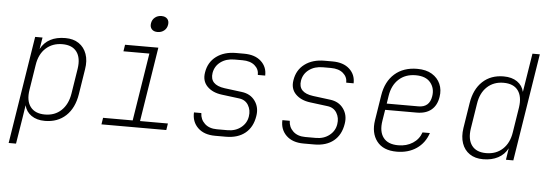

<svg xmlns="http://www.w3.org/2000/svg" viewBox="-56 -942 3712 1298"><g transform="rotate(5 1800.0 -292.5)"><path d="M37 180 153 -550H203L190 -471Q237 -560 358 -560Q412 -560 449 -535Q486 -510 502 -465Q518 -420 508 -361L481 -190Q466 -95 410 -42.5Q354 10 267 10Q212 10 175.5 -15.5Q139 -41 129 -84L116 0L87 180ZM264 -33Q331 -33 375 -74.5Q419 -116 431 -190L458 -361Q469 -435 438.5 -476Q408 -517 341 -517Q274 -517 229 -476Q184 -435 173 -361L146 -190Q134 -116 165.5 -74.5Q197 -33 264 -33Z M651 0 658 -45H859L932 -505H756L763 -550H989L909 -45H1098L1091 0ZM974 -655Q948 -655 934.5 -670Q921 -685 925 -710Q929 -735 947.5 -750Q966 -765 992 -765Q1018 -765 1031.5 -750Q1045 -735 1041 -710Q1037 -685 1018.5 -670Q1000 -655 974 -655Z M1423 10Q1348 10 1306 -30.5Q1264 -71 1267 -135H1317Q1318 -92 1348.5 -63.5Q1379 -35 1431 -35H1504Q1557 -35 1594.5 -64.5Q1632 -94 1639 -140Q1646 -183 1625.5 -217Q1605 -251 1562 -256L1444 -271Q1380 -279 1344 -316Q1308 -353 1318 -411Q1329 -481 1382 -520.5Q1435 -560 1516 -560H1570Q1644 -560 1685.5 -522Q1727 -484 1725 -425H1675Q1676 -464 1646 -489.5Q1616 -515 1563 -515H1509Q1453 -515 1415 -487Q1377 -459 1369 -412Q1356 -330 1459 -316L1576 -301Q1636 -294 1667.5 -250Q1699 -206 1689 -147Q1677 -71 1627 -30.5Q1577 10 1496 10Z M2023 10Q1948 10 1906 -30.5Q1864 -71 1867 -135H1917Q1918 -92 1948.5 -63.5Q1979 -35 2031 -35H2104Q2157 -35 2194.5 -64.5Q2232 -94 2239 -140Q2246 -183 2225.5 -217Q2205 -251 2162 -256L2044 -271Q1980 -279 1944 -316Q1908 -353 1918 -411Q1929 -481 1982 -520.5Q2035 -560 2116 -560H2170Q2244 -560 2285.5 -522Q2327 -484 2325 -425H2275Q2276 -464 2246 -489.5Q2216 -515 2163 -515H2109Q2053 -515 2015 -487Q1977 -459 1969 -412Q1956 -330 2059 -316L2176 -301Q2236 -294 2267.5 -250Q2299 -206 2289 -147Q2277 -71 2227 -30.5Q2177 10 2096 10Z M2655 10Q2563 10 2520 -46Q2477 -102 2491 -190L2518 -360Q2533 -455 2592.5 -507.5Q2652 -560 2746 -560Q2806 -560 2845.5 -536Q2885 -512 2902.5 -472Q2920 -432 2912 -384Q2903 -326 2866 -295.5Q2829 -265 2767 -265H2553L2541 -190Q2529 -117 2560 -75.5Q2591 -34 2662 -34Q2718 -34 2760 -61Q2802 -88 2818 -135H2868Q2845 -66 2789 -28Q2733 10 2655 10ZM2560 -308H2775Q2850 -308 2862 -384Q2871 -438 2839.5 -477Q2808 -516 2739 -516Q2669 -516 2624 -474.5Q2579 -433 2568 -360Z M3241 10Q3187 10 3150 -15Q3113 -40 3097.5 -85Q3082 -130 3091 -189L3118 -360Q3133 -455 3189 -507.5Q3245 -560 3332 -560Q3388 -560 3424 -535Q3460 -510 3470 -467L3512 -730H3562L3446 0H3396L3408 -79Q3386 -36 3343 -13Q3300 10 3241 10ZM3258 -33Q3326 -33 3370.5 -74.5Q3415 -116 3426 -189L3453 -360Q3464 -434 3433.5 -475.5Q3403 -517 3335 -517Q3268 -517 3223.5 -475.5Q3179 -434 3168 -360L3141 -189Q3130 -116 3160.5 -74.5Q3191 -33 3258 -33Z"/></g></svg>

Font: JetBrains Mono NL Thin
Style: Italic
Weight: 100
Italic angle: -9°
Monospace: yes
Designer: Philipp Nurullin, Konstantin Bulenkov
Foundry: JetBrains
Version: Version 2.305; ttfautohint (v1.8.4.7-5d5b)